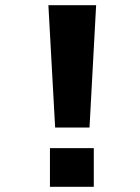

<svg xmlns="http://www.w3.org/2000/svg" viewBox="-20 -720 540 740"><path d="M192.5 -228.5 166.5 -700H350.5L325 -228.5ZM172.5 -149H341.5V0H172.5Z"/></svg>

Font: Trispace Thin
Style: Bold
Weight: 700
Version: Version 1.210